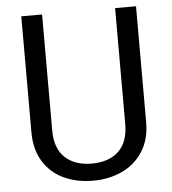

<svg xmlns="http://www.w3.org/2000/svg" viewBox="-54 -799 768 858"><g transform="rotate(-5 330.5 -370.0)"><path d="M494.1 -750H587.9V-230Q587.9 -152.8 553 -98.6Q518.1 -44.4 459.5 -17.3Q400.9 9.8 330.1 9.8Q255.9 9.8 198 -17.3Q140.1 -44.4 106.7 -98.4Q73.2 -152.3 73.2 -230V-750H166.5V-230Q166.5 -148.9 210.4 -107.9Q254.4 -66.9 330.1 -66.9Q406.7 -66.9 450.4 -107.9Q494.1 -148.9 494.1 -230Z"/></g></svg>

Font: Mardoto
Style: Regular
Weight: 400
Designer: Christian Robertson, Vahan Hovhannisyan
Foundry: Google
Version: Version 1.000